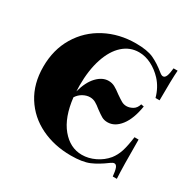

<svg xmlns="http://www.w3.org/2000/svg" viewBox="-141 -774 954 941"><g transform="rotate(30 335.5 -304.0)"><path d="M622 0H599Q596 -31 590.5 -45.5Q585 -60 574 -60Q566 -60 554 -51Q510 -18 472 -2Q434 14 369 14Q275 14 199 -23Q123 -60 79 -130Q35 -200 35 -296Q35 -393 79.5 -467Q124 -541 201 -581.5Q278 -622 372 -622Q436 -622 472 -605.5Q508 -589 547 -557Q558 -548 566 -548Q577 -548 583 -562.5Q589 -577 592 -608H615Q611 -559 611 -438H588Q574 -490 540 -527Q512 -557 477.5 -574.5Q443 -592 407 -592Q356 -592 317 -557Q278 -522 256.5 -457Q235 -392 235 -305Q235 -283 236 -272Q252 -332 282.5 -364Q313 -396 348 -396Q367 -396 383 -387.5Q399 -379 421 -362Q444 -346 456.5 -339Q469 -332 484 -332Q501 -332 518.5 -342Q536 -352 543 -376L559 -373Q547 -298 515.5 -257.5Q484 -217 443 -217Q424 -217 410 -225Q396 -233 373 -250Q355 -265 340.5 -273Q326 -281 309 -281Q290 -281 270.5 -270.5Q251 -260 238 -240Q250 -133 298.5 -74.5Q347 -16 414 -16Q451 -16 487.5 -33.5Q524 -51 549 -81Q568 -105 578 -136Q588 -167 595 -220H618Q618 -63 622 0Z"/></g></svg>

Font: Playfair Display SC Black
Style: Regular
Weight: 900
Designer: Claus Eggers Sørensen
Foundry: Claus Eggers Sørensen
Version: Version 1.200; ttfautohint (v1.6)